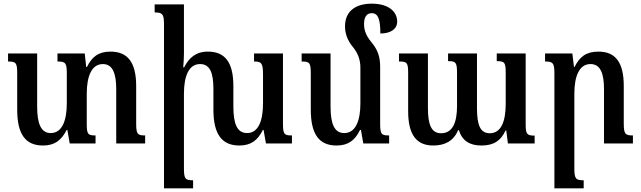

<svg xmlns="http://www.w3.org/2000/svg" viewBox="-20 -784 3503 1049"><path d="M724 -112V-314C724 -444 677 -502 584 -502C517 -502 482 -473 455 -418H451L443 -492H294V-448C338 -448 345 -440 345 -383V-219C345 -127 320 -57 257 -57C202 -57 183 -112 183 -203V-492H24V-448C68 -448 74 -441 74 -381V-185C74 -48 121 11 215 11C277 11 315 -16 344 -74H348L361 0H502V-44C460 -44 454 -50 454 -109V-272C454 -370 482 -434 542 -434C597 -434 615 -380 615 -296V0H773V-44C730 -44 724 -52 724 -112Z M1526 -109V-492H1368V-448C1407 -448 1417 -441 1417 -379V-219C1417 -127 1393 -57 1330 -57C1275 -57 1255 -108 1255 -203V-314C1255 -444 1209 -502 1116 -502C1049 -502 1012 -467 986 -416H981C983 -439 985 -466 985 -492V-760H825V-716C867 -716 876 -708 876 -652V245H1035V201C992 201 985 193 985 136V-272C985 -371 1013 -434 1073 -434C1129 -434 1146 -383 1146 -296V-185C1146 -48 1194 11 1288 11C1349 11 1388 -16 1416 -74H1420L1433 0H1575V-44C1533 -44 1526 -50 1526 -109Z M2057 -109V-420C2057 -476 2042 -515 2008 -555C1980 -589 1969 -619 1969 -652C1969 -688 1981 -712 2011 -712C2046 -712 2058 -679 2058 -601C2114 -601 2150 -625 2150 -666C2150 -720 2104 -764 2011 -764C1928 -764 1865 -727 1865 -640C1865 -601 1878 -563 1909 -526C1936 -493 1949 -456 1949 -415V-219C1949 -127 1924 -57 1861 -57C1806 -57 1786 -108 1786 -203V-492H1628V-448C1672 -448 1678 -441 1678 -381V-185C1678 -48 1725 11 1819 11C1881 11 1919 -16 1947 -74H1952L1965 0H2106V-44C2064 -44 2057 -50 2057 -109Z M2694 -492V-450C2738 -450 2743 -442 2743 -384V-217C2743 -123 2719 -56 2656 -56C2604 -56 2586 -100 2586 -194V-492H2428V-450C2471 -450 2477 -443 2477 -383V-205C2477 -115 2453 -56 2390 -56C2336 -56 2318 -104 2318 -194V-492H2160V-448C2204 -448 2210 -442 2210 -384V-176C2210 -46 2257 11 2347 11C2410 11 2458 -13 2483 -73H2487C2505 -15 2546 11 2610 11C2678 11 2716 -15 2742 -71H2746L2755 0H2901V-43C2857 -43 2852 -53 2852 -107V-492Z M3438 -44C3395 -44 3388 -52 3388 -112V-314C3388 -444 3342 -502 3250 -502C3182 -502 3147 -474 3119 -418H3116L3107 -492H2958V-448C3001 -448 3009 -440 3009 -384V245H3169V201C3126 201 3118 193 3118 136V-272C3118 -370 3146 -434 3206 -434C3262 -434 3280 -380 3280 -296V0H3438Z"/></svg>

Font: Noto Serif Armenian Condensed SemiBold
Style: Regular
Weight: 600
Width: 3
Designer: Monotype Design Team
Foundry: Monotype Imaging Inc.
Version: Version 2.008